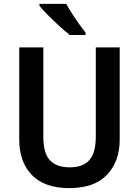

<svg xmlns="http://www.w3.org/2000/svg" viewBox="-20 -958 716 988"><path d="M596 -240Q596 -128 531 -59Q466 10 336 10Q210 10 144.5 -57Q79 -124 79 -241V-714H203V-254Q203 -169 237 -133Q271 -97 339 -97Q409 -97 441 -135.5Q473 -174 473 -255V-714H596ZM321 -938Q333 -916 350.5 -888.5Q368 -861 387 -834.5Q406 -808 420 -790V-778H339Q317 -795 286 -823.5Q255 -852 226.5 -880.5Q198 -909 183 -928V-938Z"/></svg>

Font: Noto Sans Tamil SemiCondensed SemiBold
Style: Regular
Weight: 600
Width: 4
Designer: Jelle Bosma - Monotype Design Team
Foundry: Monotype Imaging Inc.
Version: Version 2.004; ttfautohint (v1.8.4.7-5d5b)